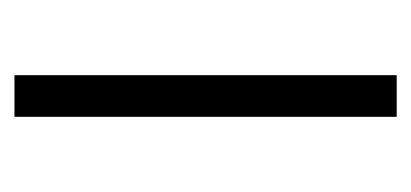

<svg xmlns="http://www.w3.org/2000/svg" viewBox="-175 -407 582 272"><g transform="rotate(-90 116.0 -271.0)"><path d="M86.5 0V-541.5H145.5V0Z"/></g></svg>

Font: Encode Sans Semi Expanded Light
Style: Regular
Weight: 300
Width: 6
Designer: Multiple Designers
Foundry: Impallari Type
Version: Version 3.000; ttfautohint (v1.8.3) -l 8 -r 50 -G 200 -x 14 